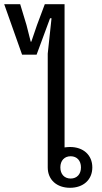

<svg xmlns="http://www.w3.org/2000/svg" viewBox="-87 -881 485 913"><path d="M246 12C309 12 352 -26 352 -85C352 -144 309 -182 246 -182C237 -182 228 -181 220 -180V-861H126L89 -762L62 -683H59L39 -762L9 -861H-67L18 -621H87L151 -794H158L140 -626V-85C140 -26 183 12 246 12ZM249 -32C219 -32 200 -53 200 -85C200 -117 219 -138 249 -138C279 -138 298 -117 298 -85C298 -53 279 -32 249 -32Z"/></svg>

Font: IBM Plex Thai Looped
Style: Regular
Weight: 400
Designer: Mike Abbink, Paul van der Laan, Pieter van Rosmalen, Ben Mitchell, Mark Frömberg
Foundry: Bold Monday
Version: Version 1.0